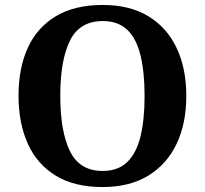

<svg xmlns="http://www.w3.org/2000/svg" viewBox="-20 -745 827 775"><path d="M394.2 10Q280.1 10 204.9 -36Q129.6 -82 92.2 -165Q54.8 -248 54.8 -359Q54.8 -470 92.2 -552Q129.6 -634 205.4 -679.5Q281.2 -725 395.2 -725Q503.7 -725 578.8 -679.5Q653.8 -634 692.9 -551.5Q732 -469 732 -358Q732 -247 692.9 -164.5Q653.8 -82 578.4 -36Q503 10 394.2 10ZM394.2 -55Q456.8 -55 493.9 -91.2Q531 -127.4 547.3 -194.9Q563.6 -262.5 563.6 -358Q563.6 -453.5 547.2 -521.2Q530.9 -588.9 493.9 -624.4Q456.8 -660 395.2 -660Q301.3 -660 262.3 -580.9Q223.3 -501.8 223.3 -358Q223.3 -215.2 262.2 -135.1Q301.2 -55 394.2 -55Z"/></svg>

Font: Noto Serif Malayalam
Style: Regular
Weight: 400
Designer: Indian type Foundry, Jelle Bosma, Monotype Design Team
Foundry: Monotype Imaging Inc.
Version: Version 2.103